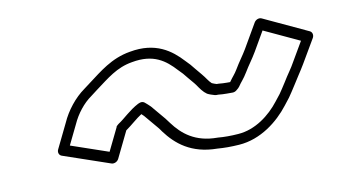

<svg xmlns="http://www.w3.org/2000/svg" viewBox="-42 -536 790 446"><g transform="rotate(-10 352.5 -313.0)"><path d="M432.4 -308.3C432.4 -308.3 437.7 -303.7 438.5 -303.3C444.1 -300.4 449.8 -298.7 455.6 -297C456.6 -296.7 458 -296.5 459 -296.5H464.3C471.1 -295.8 476.9 -295.5 483.8 -295.5H497.8C501.2 -295.5 505 -297.2 507.2 -299.2L511.9 -303.2C512.9 -304.1 514.1 -305.4 514.7 -306.4C521.1 -316.2 527.6 -321.7 536.8 -337C545.4 -351.5 555 -363.6 564.7 -380.1L591 -425.5L674.8 -386.5L648.7 -341.9C648.6 -341.8 648.4 -341.5 648.4 -341.4C640.7 -327 631.2 -315.4 620.9 -298.2C615 -288.8 608.8 -279.5 604.5 -273.3L592.1 -257.6C569.9 -228.8 534.6 -201.2 493.5 -198.5C484.9 -197.8 476.7 -197.5 468.3 -197.5C460.6 -197.5 453 -197.8 445.5 -198.5C445.1 -198.5 444.7 -198.5 444.4 -198.5C392.7 -198.5 363.2 -222.9 342.2 -251.2C339.6 -255 336.4 -259.3 333.5 -262.8L305.7 -295.8C305.5 -296.1 305.2 -296.3 305.1 -296.5C300.8 -300.7 296.5 -304.6 292.1 -308.2C288.3 -311.2 282.9 -311 278.3 -308.6C277.3 -308.2 277.1 -308.1 276.6 -307.9C254.9 -296.5 238.9 -279.4 224.5 -270.2C223.9 -269.8 223.2 -269.2 222.7 -268.8C216.2 -263.2 218.7 -264.2 218.7 -264.2L192.2 -209.7L103.8 -240L126.3 -286.3C136.7 -309.7 154.2 -331.6 172.5 -344.3L188.5 -356.5C218.9 -378.8 242.3 -399.5 279.5 -405.7C331.4 -415.4 358.5 -394.4 381.9 -368.8C382 -368.7 382.2 -368.5 382.3 -368.4C388.9 -362.1 394.8 -355.5 400 -348.6C400.1 -348.5 400.2 -348.3 400.3 -348.2L413.8 -332.2C419.5 -325.4 424 -316.5 432.4 -308.3ZM453.9 -325.4C453.5 -325.6 453.4 -325.8 453.1 -326C447 -331.3 442.6 -340 434.2 -349.8L421 -365.6C415.4 -373 409.7 -379.5 401.6 -387.4C376.9 -414.1 341.2 -441.9 278.9 -430.3C233.6 -422.7 204 -396.6 175.4 -375.5L159.7 -363.7C136.6 -347.3 115.6 -320.9 103.6 -293.7L75.5 -235.9C72.3 -229.4 74.9 -222.2 81 -220.1L192 -182.1C197.6 -180.2 205.7 -183.3 209 -190.1L239.1 -252C253.8 -262.2 267.2 -275 280 -283C281.4 -281.7 283.1 -280.2 285.5 -277.8L313 -245.2C315.6 -242 317.9 -239 320.7 -234.8C344.3 -203.1 378.5 -173.9 440 -173.5C447 -172.9 456.3 -172.5 464.3 -172.5C473.3 -172.5 482.4 -172.9 491.4 -173.5C543.3 -177 585.8 -211.4 611.3 -244.4L623.8 -260.4C624 -260.5 624.2 -260.8 624.3 -261C629.7 -268.7 635.4 -277.4 642 -287.8C651.1 -302.9 660.6 -316 670.1 -332.1L703 -388.1C706.3 -393.7 705.1 -401.6 699 -404.5L593.8 -453.5C587.8 -456.3 579.9 -453.1 576.3 -446.9L543.2 -389.9C535.1 -376.1 525.1 -363.4 515.5 -347C509 -336.2 504.4 -332.4 496.1 -320.5H487.8C481.5 -320.5 475.7 -320.8 470.3 -321.4C470 -321.5 469.4 -321.5 468.9 -321.5H464.7C461.3 -322.5 456.9 -323.9 453.9 -325.4Z"/></g></svg>

Font: Tape
Style: Regular
Weight: 500
Foundry: Cannot Into Space Fonts
Version: Version 0.97